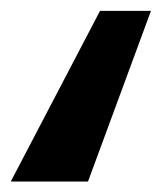

<svg xmlns="http://www.w3.org/2000/svg" viewBox="-20 -69 301 357"><path d="M166 -48.8H260.7L143.6 268.6H0Z"/></svg>

Font: Lesson One
Style: Bold
Weight: 700
Designer: But Ko, Victor Gaultney, Annie Olsen, Julie Remington, Don Collingsworth, Eric Hays, Becca Hirsbrunner
Version: Version 1.100